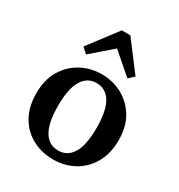

<svg xmlns="http://www.w3.org/2000/svg" viewBox="-181 -876 941 1010"><g transform="rotate(30 289.5 -370.5)"><path d="M289 14Q221 14 164 -16Q107 -46 73.5 -104Q40 -162 40 -244Q40 -327 74.5 -384.5Q109 -442 166 -472.5Q223 -503 289 -503Q356 -503 412.5 -473Q469 -443 504 -386Q539 -329 539 -246Q539 -164 505 -105.5Q471 -47 414.5 -16.5Q358 14 289 14ZM289 -40Q345 -40 375.5 -89.5Q406 -139 406 -243Q406 -348 375.5 -398.5Q345 -449 289 -449Q233 -449 202.5 -399Q172 -349 172 -244Q172 -140 202.5 -90Q233 -40 289 -40ZM416 -551 290 -660 164 -551 132 -581 264 -755H316L448 -581Z"/></g></svg>

Font: Source Serif 4 SmText Semibold
Style: Regular
Weight: 600
Designer: Frank Grießhammer
Foundry: Adobe
Version: Version 4.005;hotconv 1.1.0;makeotfexe 2.6.0